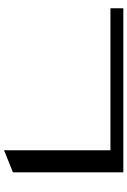

<svg xmlns="http://www.w3.org/2000/svg" viewBox="141 -776 635 957"><g transform="rotate(-90 458.5 -297.5)"><path d="M188.1 -64.6V-595L78 -550.4V-0.3H895.9V-64.6Z"/></g></svg>

Font: Novoposelensky
Style: Regular
Weight: 400
Designer: Sasha Pavljenko
Version: Version 1.002;Fontself Maker 3.5.4